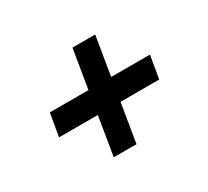

<svg xmlns="http://www.w3.org/2000/svg" viewBox="-105 -698 883 816"><g transform="rotate(-30 336.5 -289.5)"><path d="M404.1 -344.5 435.4 -534.8H323.9L292.6 -344.5H103L83.8 -233H274.1L242.9 -43.3H354.4L385.7 -233H575.3L594.5 -344.5Z"/></g></svg>

Font: Riot Sans 2.0
Style: Bold Italic
Weight: 600
Italic angle: -9.39999°
Designer: Rasmus Andersson
Foundry: rsms
Version: Version 3.006;hotconv 1.0.109;makeotfexe 2.5.65596